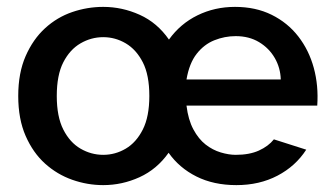

<svg xmlns="http://www.w3.org/2000/svg" viewBox="-20 -526 969 558"><path d="M667 12Q601 12 551 -13Q501 -38 470 -82Q436 -34 385.5 -11Q335 12 280 12Q234 12 190 -3.5Q146 -19 111 -50.5Q76 -82 54.5 -131Q33 -180 33 -247Q33 -314 54.5 -363Q76 -412 111 -444Q146 -476 190 -491Q234 -506 280 -506Q335 -506 386 -483Q437 -460 471 -411Q504 -457 554 -481.5Q604 -506 663 -506Q723 -506 769.5 -483Q816 -460 847 -420Q878 -380 892 -328.5Q906 -277 902 -219H522Q527 -178 542 -150Q557 -122 577.5 -106Q598 -90 621.5 -83Q645 -76 665 -76Q705 -76 732.5 -88.5Q760 -101 776 -121L870 -91Q839 -43 786.5 -15.5Q734 12 667 12ZM280 -76Q315 -76 345.5 -94Q376 -112 395 -149.5Q414 -187 414 -247Q414 -308 395 -345Q376 -382 345.5 -400Q315 -418 280 -418Q245 -418 214 -400Q183 -382 164 -345Q145 -308 145 -247Q145 -187 164 -149.5Q183 -112 214 -94Q245 -76 280 -76ZM522 -295H796Q795 -329 778.5 -357.5Q762 -386 733 -403.5Q704 -421 665 -421Q633 -421 603 -409Q573 -397 551.5 -369.5Q530 -342 522 -295Z"/></svg>

Font: Atkinson Hyperlegible Next Medium
Style: Regular
Weight: 500
Designer: Elliott Scott, Megan Eiswerth, Linus Boman, Theodore Petrosky, Letters from Sweden
Foundry: Applied Design Works, Letters from Sweden
Version: Version 2.001